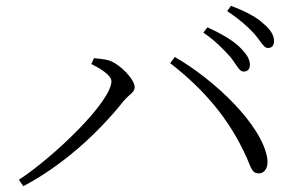

<svg xmlns="http://www.w3.org/2000/svg" viewBox="-20 -731 1040 660"><path d="M817 -485C831 -485 839 -493 839 -508C839 -528 828 -545 803 -570C780 -592 742 -615 693 -637L679 -619C721 -590 750 -560 772 -535C793 -509 802 -485 817 -485ZM45 -113 60 -91C190 -159 314 -269 406 -385C424 -406 443 -414 443 -431C443 -458 394 -509 358 -522C338 -529 316 -529 303 -531L294 -511C318 -499 363 -474 363 -452C363 -382 168 -194 45 -113ZM870 -135C888 -135 903 -152 899 -185C882 -301 717 -457 581 -535L565 -514C683 -422 769 -321 828 -189C844 -151 848 -134 870 -135ZM901 -566C914 -566 922 -574 922 -590C922 -609 911 -629 884 -651C862 -672 824 -692 774 -711L761 -693C804 -664 830 -641 854 -615C875 -591 886 -566 901 -566Z"/></svg>

Font: Source Han Serif CN Light
Style: Regular
Weight: 300
Designer: Ryoko NISHIZUKA 西塚涼子 (kana & ideographs); Frank Grießhammer (Latin, Greek & Cyrillic); Wenlong ZHANG 张文龙 (bopomofo); San
Foundry: Adobe
Version: Version 2.003;hotconv 1.1.1;makeotfexe 2.6.0